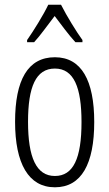

<svg xmlns="http://www.w3.org/2000/svg" viewBox="-20 -785 464 815"><path d="M239 -765H185C164 -721 123 -655 95 -615V-606H125C151 -634 184 -681 212 -717C241 -679 272 -636 300 -606H330V-615C307 -646 262 -719 239 -765ZM380 -267C380 -443 326 -542 213 -542C98 -542 44 -445 44 -268C44 -91 101 10 213 10C326 10 380 -90 380 -267ZM99 -268C99 -416 132 -494 213 -494C294 -494 326 -413 326 -267C326 -112 291 -38 213 -38C134 -38 99 -117 99 -268Z"/></svg>

Font: Noto Sans Lao ExtraCondensed Light
Style: Regular
Weight: 300
Width: 2
Designer: Monotype Design Team
Foundry: Monotype Imaging Inc.
Version: Version 2.003